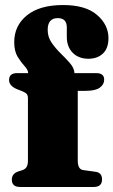

<svg xmlns="http://www.w3.org/2000/svg" viewBox="-20 -743 451 763"><path d="M289 -104.5Q289 -69.5 311.5 -67L358.5 -60.5Q385.5 -57.5 385.5 -30Q385.5 0 352.5 0H60Q27 0 27 -29Q27 -52.5 52 -61.5L68 -66.5Q79.5 -70 85.2 -78.8Q91 -87.5 91 -104.5V-354Q91 -363 86.5 -369Q82 -375 68.5 -380.5L46.5 -389Q16 -402.5 16 -425Q16 -452.5 48.5 -452.5H92Q91.5 -465.5 77.8 -480.2Q64 -495 50.2 -517.2Q36.5 -539.5 36.5 -575.5Q36.5 -641 87 -682Q137.5 -723 230.5 -723Q320 -723 365.5 -683.8Q411 -644.5 411 -591.5Q411 -551 389 -530.2Q367 -509.5 331.5 -509.5Q292.5 -509.5 269 -533.2Q245.5 -557 245.5 -596.5V-634Q245.5 -671 209.5 -671Q169.5 -671 169.5 -624Q169.5 -596 185.2 -573.2Q201 -550.5 221.5 -530.5Q242 -510.5 258.2 -491.8Q274.5 -473 276 -452.5H362Q394 -452.5 394 -426.5Q394 -407.5 376.8 -394.8Q359.5 -382 320.5 -382H289Z"/></svg>

Font: Fraunces 72pt Soft Black
Style: Regular
Weight: 900
Version: Version 1.000;[b76b70a41]